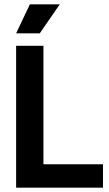

<svg xmlns="http://www.w3.org/2000/svg" viewBox="-20 -873 509 893"><path d="M55 0V-660H182V0ZM84 0V-109H459V0ZM165 -718H55L119 -853H258Z"/></svg>

Font: Bricolage Grotesque 72pt SemiBold
Style: Regular
Weight: 600
Version: Version 1.001;gftools[0.9.33.dev8+g029e19f]